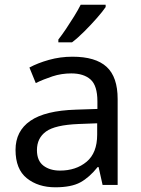

<svg xmlns="http://www.w3.org/2000/svg" viewBox="-20 -786 601 816"><path d="M288 -545Q386 -545 433 -502Q480 -459 480 -365V0H416L399 -76H395Q360 -32 321.5 -11Q283 10 215 10Q142 10 94 -28.5Q46 -67 46 -149Q46 -229 109 -272.5Q172 -316 303 -320L394 -323V-355Q394 -422 365 -448Q336 -474 283 -474Q241 -474 203 -461.5Q165 -449 132 -433L105 -499Q140 -518 188 -531.5Q236 -545 288 -545ZM314 -259Q214 -255 175.5 -227Q137 -199 137 -148Q137 -103 164.5 -82Q192 -61 235 -61Q303 -61 348 -98.5Q393 -136 393 -214V-262ZM429 -756Q417 -738 392 -709.5Q367 -681 338.5 -652.5Q310 -624 286 -606H228V-618Q243 -637 260.5 -663Q278 -689 295 -716.5Q312 -744 323 -766H429Z"/></svg>

Font: Noto Sans Lydian
Style: Regular
Weight: 400
Designer: Monotype Design Team
Foundry: Monotype Imaging Inc.
Version: Version 2.002; ttfautohint (v1.8.4.7-5d5b)